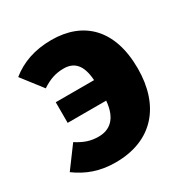

<svg xmlns="http://www.w3.org/2000/svg" viewBox="-137 -662 760 790"><g transform="rotate(-30 243.0 -266.5)"><path d="M212 -551C132 -551 69 -528 18 -487L93 -390C129 -414 160 -424 197 -424C244 -424 277 -398 282 -320H100V-222H283C276 -137 233 -109 183 -109C146 -109 118 -118 80 -142L6 -42C58 -4 115 18 191 18C366 18 462 -96 462 -272C462 -458 363 -551 212 -551Z"/></g></svg>

Font: Fira Sans ExtraBold
Style: Regular
Weight: 800
Designer: bBox Type GmbH & Carrois Corporate GbR & Edenspiekermann AG
Foundry: bBox Type GmbH & Carrois Corporate GbR & Edenspiekermann AG
Version: Version 4.300;PS 004.300;hotconv 1.0.88;makeotf.lib2.5.64775